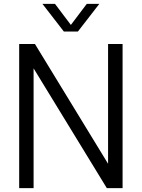

<svg xmlns="http://www.w3.org/2000/svg" viewBox="-20 -966 728 986"><path d="M78.5 0V-740H159.5L535 -125V-740H609.5V0H528.5L152.5 -615V0ZM308 -804 198 -946H262.5L344 -838L425.5 -946H490L380 -804Z"/></svg>

Font: Encode Sans SemiCondensed SemiCondensed
Style: Regular
Weight: 400
Width: 4
Designer: Multiple Designers
Foundry: Impallari Type
Version: Version 3.000; ttfautohint (v1.8.3) -l 8 -r 50 -G 200 -x 14 